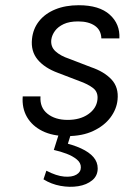

<svg xmlns="http://www.w3.org/2000/svg" viewBox="-20 -510 513 735"><path d="M237.5 11Q181.5 11 142.2 -8.5Q103 -28 83.2 -62.2Q63.5 -96.5 67 -141H135Q132 -98.5 161.5 -74.8Q191 -51 239 -51Q286.5 -51 317.8 -72.8Q349 -94.5 353 -128Q356.5 -157 336.8 -172.5Q317 -188 283 -200L202 -231Q150.5 -250 124 -282Q97.5 -314 102.5 -361Q106.5 -400 129.5 -429Q152.5 -458 191.5 -474Q230.5 -490 281.5 -490Q360 -490 400 -454Q440 -418 437 -363H368Q367 -395 343 -411.5Q319 -428 279 -428Q245.5 -428 223.8 -417.8Q202 -407.5 190.5 -391.8Q179 -376 176.5 -359Q173 -331.5 192.2 -313.8Q211.5 -296 245 -285L328 -253Q378.5 -236 406.8 -205.8Q435 -175.5 430 -128Q426.5 -92 402.8 -60.2Q379 -28.5 337.2 -8.8Q295.5 11 237.5 11ZM146.5 176.5 157.5 143.5Q196 163.5 225.8 166Q255.5 168.5 272.5 158.5Q289.5 148.5 289.5 131Q290 113.5 274.2 100.5Q258.5 87.5 234.8 78.5Q211 69.5 186 64L215.5 -29.5L260.5 -25.5L233 62L213 33.5Q258.5 43.5 290 58Q321.5 72.5 337.8 91.5Q354 110.5 354 134.5Q354 163 333 180.2Q312 197.5 279.5 202.8Q247 208 211.5 201.5Q176 195 146.5 176.5Z"/></svg>

Font: Karla
Style: Italic
Weight: 400
Italic angle: -8°
Designer: Jonathan Pinhorn
Version: Version 2.004;gftools[0.9.33]